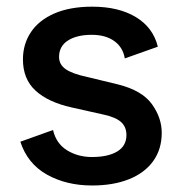

<svg xmlns="http://www.w3.org/2000/svg" viewBox="-20 -560 566 590"><path d="M262.5 -77.5Q312 -77.5 340.2 -94.5Q368.5 -111.5 368.5 -145Q368.5 -170 352.2 -184.8Q336 -199.5 300 -207.5L199.5 -230Q128 -246 89.2 -281.5Q50.5 -317 50.5 -377.5Q50.5 -424.5 75 -461.2Q99.5 -498 147.5 -518.8Q195.5 -539.5 263.5 -539.5Q344.5 -539.5 397.5 -507.5Q450.5 -475.5 465 -416.5L363.5 -380.5Q358 -414.5 331.2 -433.8Q304.5 -453 262 -453Q216 -453 188.8 -435.5Q161.5 -418 161.5 -385Q161.5 -361.5 182.2 -347.2Q203 -333 248 -323.5L343 -300.5Q416.5 -282 446.8 -240Q477 -198 477 -152Q477 -101.5 450.8 -65Q424.5 -28.5 376.2 -9.2Q328 10 263 10Q184 10 124.2 -23.5Q64.5 -57 42.5 -124.5L143 -160.5Q152.5 -119 186 -98.2Q219.5 -77.5 262.5 -77.5Z"/></svg>

Font: 1883 Sans SemiBold
Style: Regular
Weight: 600
Designer: 1883 Sans project is a fork of Public Sans.
Version: Version 1.009